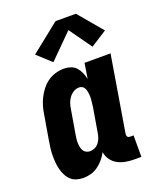

<svg xmlns="http://www.w3.org/2000/svg" viewBox="-144 -863 789 958"><g transform="rotate(-20 250.0 -383.5)"><path d="M132 8Q113 8 95.5 2.5Q78 -3 65.5 -15Q53 -27 45 -43Q37 -59 32.5 -76.5Q28 -94 26.5 -112.5Q25 -131 25 -149.5Q25 -168 27.5 -187Q30 -206 33 -225L55 -355Q58 -376 64 -397.5Q70 -419 80.5 -440Q91 -461 105.5 -479.5Q120 -498 139 -511.5Q158 -525 180.5 -531.5Q203 -538 225 -538Q244 -538 261.5 -532Q279 -526 290.5 -513Q302 -500 309 -483.5Q316 -467 320 -449L333 -530H471L404 -126Q404 -122 404.5 -118Q405 -114 407.5 -111Q410 -108 413.5 -107Q417 -106 421 -106H439V8H403Q379 8 356.5 4Q334 0 314.5 -10.5Q295 -21 282 -39Q269 -57 265 -80Q255 -61 241 -44.5Q227 -28 209.5 -15.5Q192 -3 172 2.5Q152 8 132 8ZM208 -106Q221 -106 234 -112Q247 -118 255.5 -129Q264 -140 268.5 -152.5Q273 -165 275 -178L297 -308Q298 -317 299 -325.5Q300 -334 301 -343Q302 -352 302 -360.5Q302 -369 301 -377.5Q300 -386 298 -394Q296 -402 292 -409Q288 -416 280.5 -420Q273 -424 265 -424Q249 -424 235 -415.5Q221 -407 211.5 -394Q202 -381 197 -366Q192 -351 190 -336L168 -206Q166 -195 165 -184.5Q164 -174 164.5 -163.5Q165 -153 167 -143Q169 -133 174 -124.5Q179 -116 188.5 -111Q198 -106 208 -106ZM188 -586 115 -653 268 -775H376L484 -647L398 -592L313 -711Z"/></g></svg>

Font: Iosevka Slab Heavy
Style: Italic
Weight: 900
Italic angle: -9°
Monospace: yes
Designer: Belleve Invis
Foundry: Belleve Invis
Version: Version 11.1.0; ttfautohint (v1.8.3)